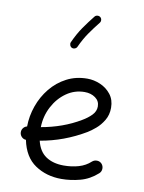

<svg xmlns="http://www.w3.org/2000/svg" viewBox="-97 -935 775 1031"><g transform="rotate(10 291.0 -419.5)"><path d="M506.3 -36.6Q463.4 2 412.1 15.6Q360.8 29.3 310.1 29.3Q228.5 29.3 167 -12Q105.5 -53.2 86.9 -144.5Q73.2 -145 63.5 -154.8Q53.7 -164.6 52.7 -178.2Q51.8 -191.9 59.8 -202.6Q67.9 -213.4 80.6 -216.3Q81.1 -273.4 100.6 -328.6Q120.1 -383.8 156.2 -428.2Q192.4 -472.7 242.9 -499Q293.5 -525.4 355.5 -525.4Q391.1 -525.4 426 -510.5Q460.9 -495.6 484.1 -466.1Q507.3 -436.5 507.3 -393.1Q507.3 -354.5 489.5 -324.7Q471.7 -294.9 447.8 -274.7Q423.8 -254.4 405.8 -243.7Q290 -174.8 160.6 -152.8Q174.3 -95.7 213.1 -69.8Q252 -43.9 310.1 -43.9Q353.5 -43.9 391.4 -54.9Q429.2 -65.9 456.5 -91.3Q467.8 -101.1 483.2 -100.6Q498.5 -100.1 508.8 -88.9Q518.6 -77.6 518.1 -62.3Q517.6 -46.9 506.3 -36.6ZM353.5 -452.1Q298.8 -452.1 254.2 -420.7Q209.5 -389.2 182.4 -337.6Q155.3 -286.1 153.8 -225.6Q210.9 -235.4 264.6 -254.6Q318.4 -273.9 365.7 -302.2Q396 -319.8 416 -340.6Q436 -361.3 436 -387.7Q436 -417.5 411.9 -434.8Q387.7 -452.1 353.5 -452.1ZM365.2 -863.3Q372.1 -857.9 373 -848.9Q374 -839.8 368.7 -833Q341.3 -798.8 317.4 -764.4Q293.5 -730 272.9 -685.1Q269.5 -677.2 261 -673.8Q252.4 -670.4 244.1 -673.8Q236.3 -677.7 233.2 -686.3Q230 -694.8 233.4 -702.6Q255.4 -751.5 281.2 -788.6Q307.1 -825.7 334.5 -859.9Q339.8 -866.7 349.1 -867.7Q358.4 -868.7 365.2 -863.3Z"/></g></svg>

Font: Mikhak-FD Regular
Style: FD-Regular
Weight: 400
Designer: Amin Abedi
Version: Version 3.2